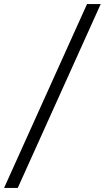

<svg xmlns="http://www.w3.org/2000/svg" viewBox="-21 -825 513 940"><path d="M-1 95 405 -805H472L66 95Z"/></svg>

Font: Platypi Medium
Style: Italic
Weight: 500
Italic angle: -13°
Designer: David Sargent
Foundry: Bolt Cutter Type
Version: Version 1.200; ttfautohint (v1.8.4.7-5d5b)